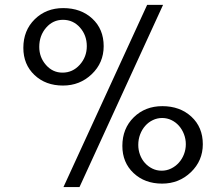

<svg xmlns="http://www.w3.org/2000/svg" viewBox="-20 -740 902 783"><path d="M543.9 -148.9Q543.9 -127.9 551 -108.9Q558.1 -89.8 571 -75.4Q584 -61 601.3 -52.5Q618.7 -43.9 639.2 -43.9Q659.7 -43.9 677.7 -52.7Q695.8 -61.5 709.2 -76.4Q722.7 -91.3 730.2 -110.8Q737.8 -130.4 737.8 -151.9Q737.8 -173.3 730.2 -192.9Q722.7 -212.4 709.7 -227.1Q696.8 -241.7 679.2 -250.2Q661.6 -258.8 641.1 -258.8Q621.1 -258.8 603.3 -250.2Q585.4 -241.7 572.3 -226.8Q559.1 -211.9 551.5 -191.9Q543.9 -171.9 543.9 -148.9ZM334 -551.8Q334 -596.2 306.2 -627.7Q278.3 -659.2 236.8 -659.2Q195.8 -659.2 168 -627Q140.1 -594.7 140.1 -548.8Q140.1 -506.3 167.5 -475.1Q194.8 -443.8 234.9 -443.8Q276.4 -443.8 305.2 -475.8Q334 -507.8 334 -551.8ZM402.8 -551.8Q402.8 -483.9 354.2 -437.5Q305.7 -391.1 236.8 -391.1Q166 -391.1 120.6 -434.1Q75.2 -477.1 75.2 -544.9Q75.2 -615.7 121.6 -661.4Q168 -707 237.8 -707Q310.1 -707 356.4 -664.1Q402.8 -621.1 402.8 -551.8ZM807.1 -151.9Q807.1 -84.5 758.5 -37.8Q710 8.8 641.1 8.8Q570.3 8.8 524.7 -34.2Q479 -77.1 479 -145Q479 -215.8 525.4 -261.5Q571.8 -307.1 642.1 -307.1Q713.9 -307.1 760.5 -264.2Q807.1 -221.2 807.1 -151.9ZM645 -720.2 304.2 22.9H238.8L580.1 -720.2Z"/></svg>

Font: Amethysta
Style: Regular
Weight: 400
Designer: Konstantin Vinogradov, Alexei Vanyashin
Foundry: Cyreal (www.cyreal.org)
Version: Version 1.003